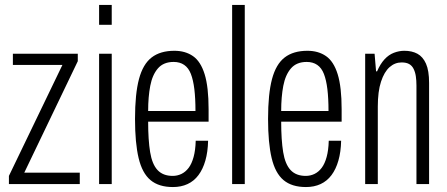

<svg xmlns="http://www.w3.org/2000/svg" viewBox="-20 -743 1803 775"><path d="M16 0V-33L232 -481H32V-526H294V-496L78 -46H302V0Z M380 -643V-723H431V-643ZM380 0V-526H431V0Z M678 12Q621 12 587.5 -16Q554 -44 539.5 -105Q525 -166 525 -263Q525 -364 541 -424Q557 -484 592 -511Q627 -538 684 -538Q728 -538 759 -516.5Q790 -495 806 -443.5Q822 -392 822 -302V-252H578Q578 -178 586 -129Q594 -80 616 -56.5Q638 -33 677 -33Q696 -33 712.5 -41Q729 -49 741.5 -65.5Q754 -82 761.5 -109.5Q769 -137 770 -175H820Q819 -130 809 -95Q799 -60 781 -36Q763 -12 737 0Q711 12 678 12ZM578 -295H769Q769 -346 764.5 -383Q760 -420 750.5 -444.5Q741 -469 723.5 -481Q706 -493 681 -493Q640 -493 617.5 -467Q595 -441 586.5 -396.5Q578 -352 578 -295Z M917 0V-723H968V0Z M1215 12Q1158 12 1124.5 -16Q1091 -44 1076.5 -105Q1062 -166 1062 -263Q1062 -364 1078 -424Q1094 -484 1129 -511Q1164 -538 1221 -538Q1265 -538 1296 -516.5Q1327 -495 1343 -443.5Q1359 -392 1359 -302V-252H1115Q1115 -178 1123 -129Q1131 -80 1153 -56.5Q1175 -33 1214 -33Q1233 -33 1249.5 -41Q1266 -49 1278.5 -65.5Q1291 -82 1298.5 -109.5Q1306 -137 1307 -175H1357Q1356 -130 1346 -95Q1336 -60 1318 -36Q1300 -12 1274 0Q1248 12 1215 12ZM1115 -295H1306Q1306 -346 1301.5 -383Q1297 -420 1287.5 -444.5Q1278 -469 1260.5 -481Q1243 -493 1218 -493Q1177 -493 1154.5 -467Q1132 -441 1123.5 -396.5Q1115 -352 1115 -295Z M1454 0V-526H1492L1498 -455H1502Q1515 -485 1532 -503.5Q1549 -522 1570 -530Q1591 -538 1612 -538Q1643 -538 1665 -526Q1687 -514 1699.5 -486Q1712 -458 1712 -408V0H1661V-398Q1661 -418 1658.5 -435Q1656 -452 1649.5 -465Q1643 -478 1631.5 -484.5Q1620 -491 1601 -491Q1574 -491 1552.5 -472Q1531 -453 1518 -413.5Q1505 -374 1505 -313V0Z"/></svg>

Font: Archivo ExtraCondensed ExtraLight
Style: Regular
Weight: 250
Width: 2
Designer: Hector Gatti
Foundry: Omnibus-Type
Version: Version 2.001